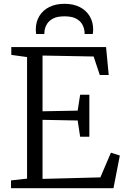

<svg xmlns="http://www.w3.org/2000/svg" viewBox="-20 -991 660 1011"><path d="M122.5 -50.5V-690.5L39.5 -702V-743H538.5L552.5 -596H505.5L473 -693.5L204 -698.5V-405L389 -408.5L402 -492H450.5V-271H402L389 -356.5L204 -360V-49L508.5 -57L564 -187L611 -172L577.5 0H38V-41ZM319.5 -971Q365.5 -971 399.5 -954Q433.5 -937 452 -906.2Q470.5 -875.5 470.5 -835.5Q470.5 -830 470 -824Q469.5 -818 468.5 -812H425.5Q425.5 -815 425.5 -819.8Q425.5 -824.5 424.5 -829Q422 -847.5 411.8 -864.8Q401.5 -882 379.5 -893.5Q357.5 -905 319.5 -905Q281.5 -905 259.8 -893.5Q238 -882 227.5 -864.8Q217 -847.5 214.5 -829Q214 -824.5 213.8 -819.8Q213.5 -815 213.5 -812H170.5Q169.5 -818 169 -824Q168.5 -830 168.5 -835.5Q168.5 -875.5 187 -906.2Q205.5 -937 239.5 -954Q273.5 -971 319.5 -971Z"/></svg>

Font: Merriweather 28pt Light
Style: Regular
Weight: 300
Version: Version 2.100